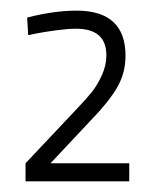

<svg xmlns="http://www.w3.org/2000/svg" viewBox="-20 -819 305 361"><path d="M223 -478H28V-512L126 -616Q144 -635 153.5 -647Q163 -659 171.5 -677.5Q180 -696 180 -715Q180 -765 123 -765Q108 -765 85.5 -762Q63 -759 48 -756L33 -753L31 -786Q82 -799 124 -799Q216 -799 216 -714Q216 -682 200.5 -655Q185 -628 151 -593L75 -512H223Z"/></svg>

Font: TitilliumText22L Th
Style: Thin
Weight: 100
Designer: Campivisivi
Foundry: Campivisivi
Version: 1.000